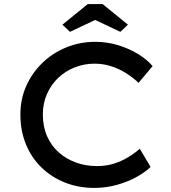

<svg xmlns="http://www.w3.org/2000/svg" viewBox="-20 -911 840 941"><path d="M442 10Q365 10 299 -16Q233 -42 183.5 -90Q134 -138 107 -204Q80 -270 80 -350Q80 -426 109 -490.5Q138 -555 188.5 -603.5Q239 -652 305.5 -679Q372 -706 447 -706Q505 -706 559 -689.5Q613 -673 657 -646Q701 -619 728 -587L659 -505Q627 -535 593 -555.5Q559 -576 521.5 -587.5Q484 -599 443 -599Q393 -599 347 -581Q301 -563 266 -530Q231 -497 210.5 -451Q190 -405 190 -350Q190 -291 210.5 -244Q231 -197 267.5 -164.5Q304 -132 352 -114.5Q400 -97 456 -97Q500 -97 538 -109Q576 -121 607.5 -140Q639 -159 665 -182L718 -93Q693 -68 650 -44Q607 -20 553 -5Q499 10 442 10ZM323 -755 286 -790 410 -891H483L607 -790L570 -755L432 -820H461Z"/></svg>

Font: Lexend Exa
Style: Regular
Weight: 400
Designer: Bonnie Shaver-Troup, Thomas Jockin
Foundry: Lexend
Version: Version 1.007